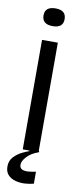

<svg xmlns="http://www.w3.org/2000/svg" viewBox="-100 -699 365 886"><g transform="rotate(10 82.5 -256.5)"><path d="M49 0V-513H123V0ZM86 -584Q36 -584 36 -626Q36 -667 86 -667Q135 -667 135 -625Q135 -584 86 -584ZM127 147Q109 152 86.5 153.5Q64 155 42.5 149.5Q21 144 7 129.5Q-7 115 -7 90Q-7 62 10.5 44Q28 26 49 16Q70 6 80 3V-6H125V0Q90 12 70.5 33Q51 54 51 71Q51 88 64 93Q77 98 95 96Q113 94 127 91Z"/></g></svg>

Font: Bricolage Grotesque 48pt Light
Style: Regular
Weight: 300
Designer: Mathieu Triay
Foundry: Atelier Triay
Version: Version 1.000; ttfautohint (v1.8.4.7-5d5b);gftools[0.9.32]